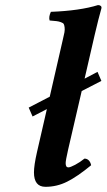

<svg xmlns="http://www.w3.org/2000/svg" viewBox="-20 -718 415 748"><path d="M359.9 -438 375 -402.8 298.3 -363.3 245.1 -133.8Q235.8 -92.8 235.8 -82.5Q235.8 -65.9 246.1 -65.9Q253.9 -65.9 272.7 -75.9Q291.5 -85.9 309.1 -100.1Q319.3 -100.1 326.2 -92.8Q333 -85.4 335 -74.2Q281.7 -30.3 241.7 -10.3Q201.7 9.8 157.2 9.8Q112.3 9.8 112.3 -46.4Q112.3 -73.7 124 -125L162.6 -293L106.9 -264.2L91.8 -298.8L173.8 -341.3L224.6 -563Q229.5 -585 231 -591.8Q232.9 -602.5 231.7 -611.6Q230.5 -620.6 228.3 -624.5Q226.1 -628.4 217.3 -631.6Q208.5 -634.8 200 -635.7Q191.4 -636.7 173.3 -638.2Q168.9 -651.9 178.2 -671.9Q291.5 -676.3 361.8 -698.2Q368.7 -698.2 372.6 -694.8Q376.5 -691.4 375 -685.1Q364.3 -647.9 349.1 -583L309.6 -411.6Z"/></svg>

Font: Linux Libertine G
Style: Semibold Italic
Weight: 600
Italic angle: -11.5°
Designer: Philipp H. Poll
Foundry: Philipp H. Poll
Version: Version 5.1.1